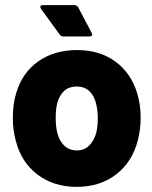

<svg xmlns="http://www.w3.org/2000/svg" viewBox="-20 -720 594 748"><path d="M279 8Q189 8 126 -40Q63 -88 42 -170Q30 -211 30 -260Q30 -315 43 -357Q66 -436 128.5 -480.5Q191 -525 280 -525Q368 -525 429 -480.5Q490 -436 514 -358Q528 -313 528 -262Q528 -216 517 -174Q496 -90 433 -41Q370 8 279 8ZM279 -134Q308 -134 327 -152.5Q346 -171 355 -203Q361 -229 361 -260Q361 -290 354 -318Q346 -349 327 -366Q308 -383 279 -383Q221 -383 203 -318Q197 -294 197 -260Q197 -229 203 -203Q211 -171 230.5 -152.5Q250 -134 279 -134ZM337 -592Q339 -588 339 -586Q339 -578 329 -578H227Q218 -578 213 -585L140 -685Q137 -690 137 -693Q137 -700 147 -700H270Q280 -700 285 -691Z"/></svg>

Font: LinhAnh ExtBd
Style: Regular
Weight: 800
Designer: Jeremy Tribby
Foundry: Tribby Type
Version: Version 1.408